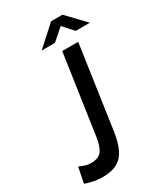

<svg xmlns="http://www.w3.org/2000/svg" viewBox="-222 -989 933 1087"><g transform="rotate(-30 244.5 -445.0)"><path d="M115 10Q79.5 10 47.8 2Q16 -6 4 -10.5L24 -111.5Q38 -106.5 55.5 -99.2Q73 -92 100 -92Q147 -92 168 -118.8Q189 -145.5 198 -208.5L273 -723H377.5L298.5 -179Q289.5 -118 270.2 -75.8Q251 -33.5 214 -11.8Q177 10 115 10ZM173.5 -783.5 303 -900.5H377L489 -783.5H396.5L336.5 -850L260.5 -783.5Z"/></g></svg>

Font: Public Sans Medium
Style: Italic
Weight: 500
Italic angle: -8°
Designer: The Public Sans project authors (U.S. Web Design System). Libre Franklin designed by Pablo Impallari and Rodrigo Fuenzal
Version: Version 1.007; ttfautohint (v1.8.1) -l 8 -r 50 -G 200 -x 14 